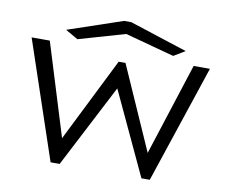

<svg xmlns="http://www.w3.org/2000/svg" viewBox="-84 -895 1169 999"><g transform="rotate(10 500.0 -395.5)"><path d="M244 0 34 -623H130L281 -134L502 -577H538L733 -136L890 -623H976L768 0H724L519 -439L292 0ZM270 -655 204 -693 493 -791H531L836 -692L776 -656L516 -726Z"/></g></svg>

Font: Inconsolata UltraExpanded Thin
Style: Regular
Weight: 100
Width: 9
Monospace: yes
Designer: Raph Levien, Cyreal, Brenton Simpson
Foundry: Raph Levien, Cyreal, Google
Version: Version 3.100; ttfautohint (v1.8.4.7-5d5b)